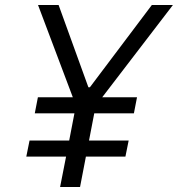

<svg xmlns="http://www.w3.org/2000/svg" viewBox="-20 -750 714 770"><path d="M483 -122 496 -186.5H337L358 -295.5H517L529.5 -360H390L673.5 -730H589L340.5 -400H334.5L215 -730H132.5L272 -360H132L119.5 -295.5H278.5L257.5 -186.5H98.5L85.5 -122H245L221 0H301L324.5 -122Z"/></svg>

Font: Monaspace Krypton Light
Style: Italic
Weight: 300
Italic angle: -11°
Designer: Riley Cran & the Lettermatic Team
Foundry: Lettermatic
Version: Version 1.101 (Monaspace Krypton)